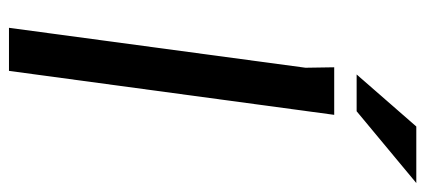

<svg xmlns="http://www.w3.org/2000/svg" viewBox="-280 -668 948 428"><g transform="rotate(90 194.0 -454.0)"><path d="M130 -725H236L138 0H42L131 -661ZM262 -908H388L228 -775H146Z"/></g></svg>

Font: Rosario Medium
Style: Italic
Weight: 500
Italic angle: -8.05°
Version: Version 1.201